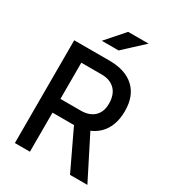

<svg xmlns="http://www.w3.org/2000/svg" viewBox="-212 -1008 1009 1122"><g transform="rotate(30 293.0 -447.0)"><path d="M163.1 -263.7V-356.4H306.6Q364.7 -356.4 397.2 -387.2Q429.7 -418 429.7 -473.6Q429.7 -534.7 397.2 -567.6Q364.7 -600.6 306.6 -600.6H165L153.3 -693.4H306.6Q414.6 -693.4 473.4 -638.7Q532.2 -584 532.2 -483.4Q532.2 -378.9 473.4 -321.3Q414.6 -263.7 306.6 -263.7ZM68.4 0V-693.4H169.9V0ZM440.4 0 285.2 -326.2H392.6L557.6 0ZM209.5 -771.5 316.9 -893.6H454.6L322.8 -771.5Z"/></g></svg>

Font: Cascadia Code
Style: Regular
Weight: 400
Designer: Aaron Bell
Foundry: Saja Typeworks
Version: Version 2404.023